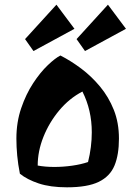

<svg xmlns="http://www.w3.org/2000/svg" viewBox="-20 -776 578 820"><path d="M266 24Q195 24 145.5 7.5Q96 -9 65 -34Q57 -74 53.5 -111.5Q50 -149 50 -184Q50 -254 70.5 -314Q91 -374 121.5 -420.5Q152 -467 184 -497.5Q216 -528 238 -539Q283 -516 327 -483Q371 -450 407.5 -406Q444 -362 466 -307Q488 -252 488 -184Q488 -115 469 -69Q450 -23 402 0.5Q354 24 266 24ZM212 -63Q250 -63 288.5 -68.5Q327 -74 356 -84Q364 -116 368 -148Q372 -180 372 -211Q372 -306 332 -385Q276 -356 233 -304.5Q190 -253 165.5 -191.5Q141 -130 141 -69Q173 -63 212 -63ZM343 -558 307 -609 441 -756 518 -653ZM123 -558 87 -609 221 -756 298 -653Z"/></svg>

Font: Joti One
Style: Regular
Weight: 400
Designer: Eduardo Rodriguez Tunni
Foundry: Eduardo Rodriguez Tunni
Version: Version 1.002; ttfautohint (v1.8.4.7-5d5b);gftools[0.9.24]